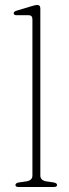

<svg xmlns="http://www.w3.org/2000/svg" viewBox="-20 -744 276 764"><path d="M140.5 -710.5V-45.5Q140.5 -26.5 163.5 -22.5L193.5 -18Q207 -15.5 207 -8Q207 0 195 0H53Q41.5 0 41.5 -8Q41.5 -15.5 55 -18L86 -22.5Q109 -26.5 109 -45.5V-667Q109 -683.5 94 -683.5H46Q34.5 -683.5 34.5 -691.5Q34.5 -698 46 -701.5L106 -719.5Q113.5 -721.5 118.8 -723Q124 -724.5 127.5 -724.5Q140.5 -724.5 140.5 -710.5Z"/></svg>

Font: Fraunces 72pt S050 Thin
Style: Regular
Weight: 100
Version: Version 1.000; ttfautohint (v1.8.3)